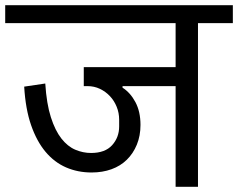

<svg xmlns="http://www.w3.org/2000/svg" viewBox="-40 -718 915 738"><path d="M312 -55Q259 -55 214 -74.5Q169 -94 135 -134.5Q101 -175 79.5 -237Q58 -299 53 -385L134 -397Q139 -319 155.5 -267.5Q172 -216 196 -185.5Q220 -155 249.5 -142.5Q279 -130 310 -130Q364 -130 391 -160Q418 -190 418 -232V-258Q418 -284 408.5 -307.5Q399 -331 382.5 -348.5Q366 -366 344 -376.5Q322 -387 296 -387H282V-460H635V-629H-20V-698H855V-629H721V0H635V-387H431V-381Q461 -362 480.5 -325.5Q500 -289 500 -238Q500 -196 486 -162Q472 -128 447.5 -104Q423 -80 388.5 -67.5Q354 -55 312 -55Z"/></svg>

Font: IBM Plex Sans Devanagari Text
Style: Regular
Weight: 450
Designer: Mike Abbink, Paul van der Laan, Pieter van Rosmalen, Erin McLaughlin
Foundry: Bold Monday
Version: Version 1.1